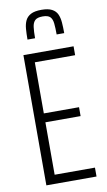

<svg xmlns="http://www.w3.org/2000/svg" viewBox="-99 -951 556 999"><g transform="rotate(-10 179.0 -452.0)"><path d="M62 0V-688H327V-641H114V-371H300V-324H114V-47H327V0ZM195 -904Q230 -904 250 -893.5Q270 -883 278.5 -864.5Q287 -846 289 -820.5Q291 -795 291 -764H251Q251 -799 248.5 -822.5Q246 -846 234.5 -857.5Q223 -869 195 -869Q167 -869 155 -857.5Q143 -846 140 -823Q137 -800 137 -764H97Q97 -795 99 -820.5Q101 -846 110 -864.5Q119 -883 139 -893.5Q159 -904 195 -904Z"/></g></svg>

Font: Saira ExtraCondensed Light
Style: Regular
Weight: 300
Width: 2
Designer: Hector Gatti with collaboration of the Omnibus-Type team
Foundry: Omnibus-Type
Version: Version 1.101